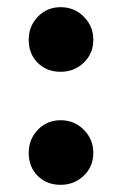

<svg xmlns="http://www.w3.org/2000/svg" viewBox="-20 -521 340 535"><path d="M60 -95Q60 -133 85.5 -159.5Q111 -186 149 -186Q187 -186 213.5 -159.5Q240 -133 240 -95Q240 -57 213.5 -31.5Q187 -6 149 -6Q110 -6 85 -31Q60 -56 60 -95ZM60 -410Q60 -448 85.5 -474.5Q111 -501 149 -501Q187 -501 213.5 -474.5Q240 -448 240 -410Q240 -372 213.5 -346.5Q187 -321 149 -321Q110 -321 85 -346Q60 -371 60 -410Z"/></svg>

Font: Akshar
Style: Bold
Weight: 700
Designer: Tall Chai
Foundry: Tall Chai
Version: Version 1.000